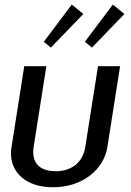

<svg xmlns="http://www.w3.org/2000/svg" viewBox="-20 -782 557 818"><path d="M166.7 -604.2 196.7 -579.2 335 -722.5 285.8 -762.5ZM341.7 -604.2 371.7 -579.2 510 -722.5 460.8 -762.5ZM29.2 -155.8C27.5 -146.7 26.7 -137.5 26.7 -129.2C26.7 -45.8 91.7 15.8 205.8 15.8C331.7 15.8 422.5 -60 437.5 -155.8L491.7 -500H397.5L343.3 -155.8C331.7 -84.2 279.2 -52.5 216.7 -52.5C160.8 -52.5 121.7 -77.5 121.7 -133.3C121.7 -140 121.7 -147.5 123.3 -155.8L177.5 -500H83.3Z"/></svg>

Font: Boon Medium
Style: Italic
Weight: 500
Italic angle: -9°
Designer: Sungsit Sawaiwan
Foundry: FontUni
Version: Version 3.0